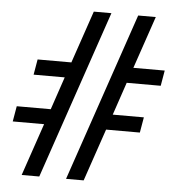

<svg xmlns="http://www.w3.org/2000/svg" viewBox="-51 -745 721 793"><g transform="rotate(5 309.5 -349.0)"><path d="M142 -217H12L23 -281H164L210 -417H81L92 -481H232L306 -698H379L141 0H68ZM490 -698H563L489 -481H619L608 -417H467L421 -281H550L539 -217H399L325 0H252Z"/></g></svg>

Font: IBM Plex Mono
Style: Italic
Weight: 400
Italic angle: -9°
Monospace: yes
Designer: Mike Abbink, Paul van der Laan, Pieter van Rosmalen
Foundry: Bold Monday
Version: Version 2.3